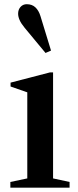

<svg xmlns="http://www.w3.org/2000/svg" viewBox="-20 -870 362 890"><path d="M28 0V-26.5L106.5 -43V-442L29 -469V-487L212 -534.5H226V-43L302.5 -26.5V0ZM191 -624.5 94 -741.5Q77.5 -761.5 70.8 -777.2Q64 -793 64 -806.5Q64 -825.5 75.2 -838Q86.5 -850.5 104 -850.5Q128.5 -850.5 144 -836Q159.5 -821.5 167.5 -795.5L216.5 -635.5Z"/></svg>

Font: Libre Caslon Text Medium
Style: Regular
Weight: 500
Designer: Pablo Impallari, Rodrigo Fuenzalida, Katja Schimmel
Foundry: Pablo Impallari, Rodrigo Fuenzalida
Version: Version 2.000